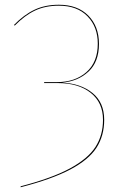

<svg xmlns="http://www.w3.org/2000/svg" viewBox="-20 -710 523 809"><path d="M397 -525Q397 -449 352.5 -408Q308 -367 242 -362Q321 -358 370 -318Q419 -278 419 -205Q419 -138 386.5 -87.5Q354 -37 276.5 4Q199 45 67 79V75Q198 41 274 0Q350 -41 382 -90.5Q414 -140 414 -205Q414 -278 362 -319Q310 -360 223 -360H166V-364H220Q296 -364 344 -406Q392 -448 392 -526Q392 -597 348.5 -641.5Q305 -686 228 -686Q171 -686 127.5 -665.5Q84 -645 42 -602L39 -605Q81 -648 125.5 -669Q170 -690 228 -690Q307 -690 352 -644.5Q397 -599 397 -525Z"/></svg>

Font: FiraGO Four
Style: Regular
Weight: 100
Designer: bBox Type
Foundry: bBox Type GmbH
Version: Version 1.001